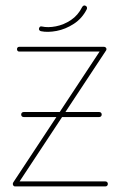

<svg xmlns="http://www.w3.org/2000/svg" viewBox="-20 -669 434 689"><path d="M353 -501Q357 -501 359.5 -498.5Q362 -496 362 -493Q362 -489 359.5 -486.5Q357 -484 353 -484H49Q45 -484 43 -486.5Q41 -489 41 -493Q41 -496 43 -498.5Q45 -501 49 -501ZM65 -249Q61 -249 58.5 -251.5Q56 -254 56 -258Q56 -262 58.5 -264.5Q61 -267 65 -267H336Q340 -267 342.5 -264.5Q345 -262 345 -258Q345 -254 342.5 -251.5Q340 -249 336 -249ZM41 -4Q40 0 34 0Q30 0 28 -3Q26 -6 26 -9Q26 -11 28 -15L346 -497Q347 -501 353 -501Q357 -501 359.5 -498.5Q362 -496 362 -493Q362 -489 360 -487ZM358 -18Q362 -18 364.5 -15.5Q367 -13 367 -9Q367 -5 364.5 -2.5Q362 0 358 0H34Q31 0 28.5 -2.5Q26 -5 26 -9Q26 -13 28.5 -15.5Q31 -18 34 -18ZM275 -644Q277 -647 279.5 -648.5Q282 -650 285 -649Q289 -648 291 -645Q293 -642 292 -638Q292 -638 292 -637.5Q292 -637 292 -637Q275 -603 245 -583.5Q215 -564 183 -558Q151 -552 127 -557Q123 -558 121 -561Q119 -564 120 -567Q121 -571 123.5 -573Q126 -575 130 -574Q152 -569 180.5 -574.5Q209 -580 234.5 -597Q260 -614 275 -644Z"/></svg>

Font: Libertine-Super Thin
Style: Regular
Weight: 100
Designer: Bastien Sozeau
Foundry: NBR — Bastien Sozeau
Version: Version 2.003;gftools[0.9.33]